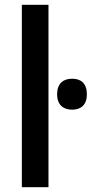

<svg xmlns="http://www.w3.org/2000/svg" viewBox="-20 -780 382 800"><path d="M182 0V-760H71V0ZM281 -452C243 -452 218 -432 218 -387C218 -343 244 -323 281 -323C317 -323 342 -343 342 -387C342 -432 318 -452 281 -452Z"/></svg>

Font: Noto Sans UI SemiCondensed Medium
Style: Regular
Weight: 500
Width: 4
Designer: Monotype Design Team
Foundry: Monotype Imaging Inc.
Version: Version 1.901